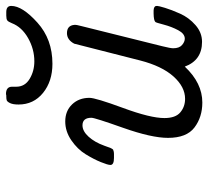

<svg xmlns="http://www.w3.org/2000/svg" viewBox="-48 -660 713 658"><g transform="rotate(-90 309.0 -330.5)"><path d="M73.2 -309.1Q73.2 -317.9 83 -342Q92.8 -366.2 109.9 -394Q127 -421.9 157.5 -442.9Q188 -463.9 222.2 -463.9Q258.3 -463.9 280.8 -440.4Q303.2 -417 303.2 -380.9Q303.2 -359.9 268.6 -265.9Q233.9 -171.9 233.9 -124Q233.9 -85.9 253.4 -69.6Q272.9 -53.2 299.8 -53.2Q340.8 -53.2 376.5 -93Q412.1 -132.8 431.2 -207Q487.3 -429.2 488.8 -433.1Q502 -458 524.9 -458Q550.8 -458 553.2 -433.1Q554.2 -426.3 548.8 -407.2L480 -130.9Q473.1 -103 473.1 -94.2Q473.1 -73.2 484.1 -63.7Q495.1 -54.2 505.9 -54.2Q522.9 -54.2 534.9 -76.7Q546.9 -99.1 554 -126Q561 -152.8 563 -154.8Q567.9 -160.6 591.8 -161.1Q592.8 -161.1 596.9 -161.1Q601.1 -161.1 602.5 -161.1Q604 -161.1 606.9 -160.6Q609.9 -160.2 611.3 -159.7Q612.8 -159.2 615 -157.5Q617.2 -155.8 617.7 -153.8Q618.2 -151.9 618.2 -148.9Q618.2 -144 611.6 -122.1Q605 -100.1 591.6 -70.1Q578.1 -40 552.5 -17.6Q526.9 4.9 495.1 4.9Q432.1 4.9 410.2 -54.2Q354 5.9 287.1 5.9Q237.3 5.9 201.7 -21Q166 -47.9 166 -111.8Q166 -168 200.4 -265.4Q234.9 -362.8 234.9 -374Q234.9 -404.8 209 -404.8Q189 -404.8 169.9 -383.8Q150.9 -362.8 139.2 -330.1Q137.2 -325.2 135 -318.6Q132.8 -312 131.8 -309.6Q130.9 -307.1 128.9 -304Q127 -300.8 125.5 -299.8Q124 -298.8 119.6 -297.9Q115.2 -296.9 110.6 -296.9Q106 -296.9 97.2 -296.9Q73.2 -296.9 73.2 -309.1ZM280.3 -624Q280.3 -643.1 285.2 -653.1Q290 -663.1 295.2 -664.6Q300.3 -666 309.1 -666H312Q313 -666 314 -666.5Q314.9 -667 315.9 -667Q340.8 -667 341.3 -647V-631.8Q341.3 -602.1 368.2 -585.9Q395 -569.8 428.2 -569.8Q470.2 -569.8 508.1 -591.3Q545.9 -612.8 559.1 -647Q564 -659.2 568.6 -662.6Q573.2 -666 585 -666H597.2Q618.2 -666 618.2 -648.9Q618.2 -610.8 561 -559.3Q503.9 -507.8 419.9 -507.8Q359.9 -507.8 320.1 -540Q280.3 -572.3 280.3 -624Z"/></g></svg>

Font: CMU Concrete
Style: Italic
Weight: 500
Italic angle: -14.04°
Version: Version 0.7.0